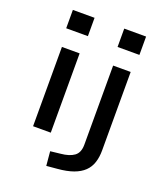

<svg xmlns="http://www.w3.org/2000/svg" viewBox="-163 -831 964 1131"><g transform="rotate(20 319.0 -265.5)"><path d="M96 -609V-724H232V-609ZM110 0V-497H221V0ZM418 -609V-724H555V-609ZM263 193 255 104 317 97Q372 92 401.5 70.5Q431 49 431 -1V-497H541V-5Q541 37 530 71Q519 105 494 129Q469 153 429 167.5Q389 182 330 187Z"/></g></svg>

Font: Nunito Sans 7pt Expanded Medium
Style: Regular
Weight: 500
Width: 7
Designer: Vernon Adams
Foundry: Vernon Adams
Version: Version 3.101;gftools[0.9.27]